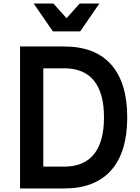

<svg xmlns="http://www.w3.org/2000/svg" viewBox="-20 -1062 790 1082"><path d="M93 0V-800H342Q516 -800 606.5 -698Q697 -596 697 -400Q697 -205 606.5 -102.5Q516 0 342 0ZM224 -123H342Q453 -123 509.5 -193Q566 -263 566 -400Q566 -538 509.5 -607.5Q453 -677 342 -677H224ZM540 -1042 432 -885H278L170 -1042H281L393 -917H317L429 -1042Z"/></svg>

Font: Martian Mono SemiExpanded Medium
Style: Regular
Weight: 500
Width: 6
Designer: Roman Shamin
Foundry: Evil Martians
Version: Version 1.000